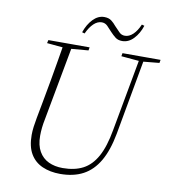

<svg xmlns="http://www.w3.org/2000/svg" viewBox="-92 -925 905 1018"><g transform="rotate(10 360.0 -416.0)"><path d="M211 -648 112 -657 116 -674H338L335 -657L227 -648ZM300 14Q246 14 204 -4.5Q162 -23 139 -62Q116 -101 116 -163Q116 -184 119 -207.5Q122 -231 127 -257L143 -342Q156 -413 166 -468Q176 -523 184 -572.5Q192 -622 201 -674H248L171 -258Q166 -234 163.5 -211.5Q161 -189 161 -167Q161 -116 180 -83Q199 -50 232 -34.5Q265 -19 308 -19Q372 -19 417 -42.5Q462 -66 491.5 -119.5Q521 -173 537 -264L612 -674H636L559 -247Q542 -156 508.5 -98.5Q475 -41 423.5 -13.5Q372 14 300 14ZM614 -648 512 -657 515 -674H720L717 -657L624 -648ZM285 -746Q300 -790 327 -818Q354 -846 387 -846Q411 -846 425.5 -835Q440 -824 452 -809Q467 -794 479.5 -780.5Q492 -767 511 -767Q534 -767 554.5 -786.5Q575 -806 590 -841L604 -837Q590 -794 563 -765.5Q536 -737 502 -737Q479 -737 464.5 -748.5Q450 -760 437 -774Q423 -790 410 -803Q397 -816 379 -816Q356 -816 335.5 -796.5Q315 -777 299 -742Z"/></g></svg>

Font: Source Serif 4 48pt Light
Style: Italic
Weight: 300
Italic angle: -12°
Designer: Frank Grießhammer
Foundry: Adobe Systems Incorporated
Version: Version 4.004;hotconv 1.0.116;makeotfexe 2.5.65601